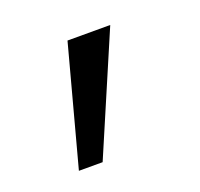

<svg xmlns="http://www.w3.org/2000/svg" viewBox="-60 -188 395 380"><g transform="rotate(-20 137.5 2.0)"><path d="M48 127H98L205 -123H115Z"/></g></svg>

Font: Perun Light
Style: Regular
Weight: 300
Foundry: Copyright (c) Stefan Peev, Context Ltd, 2016
Version: Version 1.089